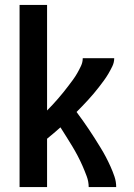

<svg xmlns="http://www.w3.org/2000/svg" viewBox="-20 -755 540 775"><path d="M59 0V-735H170V-309Q182 -321 193 -333Q204 -345 214.5 -357Q225 -369 235 -381.5Q245 -394 255 -407Q265 -420 274.5 -433Q284 -446 292 -460Q300 -474 307 -489Q314 -504 314 -520H441Q441 -503 433.5 -487.5Q426 -472 417.5 -457.5Q409 -443 399 -429.5Q389 -416 379 -403Q369 -390 358 -377Q347 -364 335.5 -351.5Q324 -339 312.5 -327Q301 -315 289 -303Q302 -286 314.5 -268Q327 -250 339 -232.5Q351 -215 362.5 -196.5Q374 -178 385.5 -159.5Q397 -141 407 -122Q417 -103 426 -83Q435 -63 442 -42.5Q449 -22 449 0H338Q338 -22 330 -43.5Q322 -65 313 -85.5Q304 -106 293.5 -126Q283 -146 271.5 -165Q260 -184 248 -203Q236 -222 224 -241Q210 -229 197 -217.5Q184 -206 170 -195V0Z"/></svg>

Font: Zed Mono
Style: Bold
Weight: 700
Monospace: yes
Designer: Belleve Invis
Foundry: Belleve Invis
Version: Version 1.0.0; ttfautohint (v1.8.4)